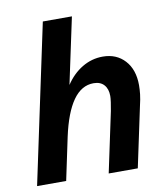

<svg xmlns="http://www.w3.org/2000/svg" viewBox="-81 -789 752 858"><g transform="rotate(-10 295.0 -360.0)"><path d="M18 0 171 -720H303L239 -420Q270 -467 313.5 -493Q357 -519 407 -519Q469 -519 507 -477.5Q545 -436 545 -365Q545 -346 542.5 -324Q540 -302 533 -273L475 0H343L401 -273Q405 -294 407.5 -312Q410 -330 410 -340Q410 -372 393.5 -390.5Q377 -409 346 -409Q291 -409 252.5 -354.5Q214 -300 191 -194L150 0Z"/></g></svg>

Font: Wix Madefor Text
Style: Bold Italic
Weight: 700
Italic angle: -12°
Designer: Dalton Maag Ltd
Foundry: Dalton Maag Ltd
Version: Version 3.100